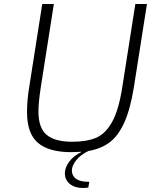

<svg xmlns="http://www.w3.org/2000/svg" viewBox="-20 -754 754 959"><path d="M714 -734 648 -314Q630 -205 599.5 -139Q569 -73 525.5 -41.5Q482 -10 422 0Q382 19 360.5 46.5Q339 74 339 97Q339 124 359.5 139Q380 154 420 154H426L421 183Q405 185 396 185Q353 185 328.5 164.5Q304 144 304 111Q304 84 325 54.5Q346 25 389 4Q355 6 336 6Q224 6 169.5 -40.5Q115 -87 115 -194Q115 -256 127 -326L191 -734H249L184 -320Q172 -243 172 -197Q172 -115 213 -80.5Q254 -46 340 -46Q414 -46 460.5 -66Q507 -86 540 -145Q573 -204 591 -320L656 -734Z"/></svg>

Font: Exo Light
Style: Italic
Weight: 300
Italic angle: -9°
Designer: Natanael Gama
Foundry: Natanael Gama
Version: Version 1.500; ttfautohint (v1.6)